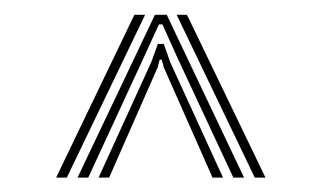

<svg xmlns="http://www.w3.org/2000/svg" viewBox="-20 -820 436 260"><path d="M85 -579.5 189.8 -800H205.8L310.5 -579.5H296L219 -744.5L200 -787H195.2L175.8 -744.5L99.5 -579.5ZM56 -579.5 162 -800H176.5L70.5 -579.5ZM113.5 -579.5 184.8 -735.8 193.8 -760.5H201.8L210.5 -735.8L282 -579.5H267.8L201.8 -728.8L199 -739.2H196.2L193.5 -728.8L127.8 -579.5ZM325 -579.5 219.2 -800H233.2L339.5 -579.5Z"/></svg>

Font: Big Shoulders Inline Text Thin Light
Style: Regular
Weight: 300
Version: Version 2.002